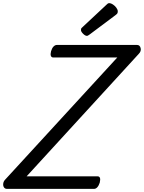

<svg xmlns="http://www.w3.org/2000/svg" viewBox="-80 -1206 919 1226"><path d="M-36 0Q-48 0 -54.5 -9.5Q-61 -19 -59.5 -33Q-58 -47 -48 -58L669 -839H260Q249 -839 245 -849Q241 -859 246 -879Q252 -899 262 -909Q272 -919 283 -919H795Q813 -919 818 -899Q823 -879 806 -862L90 -80H543Q554 -80 558 -70.5Q562 -61 557 -40Q551 -21 541.5 -10.5Q532 0 521 0ZM475 -977Q464 -977 450.5 -990.5Q437 -1004 437 -1014Q437 -1019 438 -1022.5Q439 -1026 446 -1032L599 -1175Q604 -1180 608 -1183Q612 -1186 618 -1186Q628 -1186 641 -1177.5Q654 -1169 663 -1156.5Q672 -1144 672 -1134Q672 -1127 670 -1122Q668 -1117 657 -1109L494 -987Q488 -983 483.5 -980Q479 -977 475 -977Z"/></svg>

Font: Playwrite DE LA
Style: Regular
Weight: 400
Designer: Veronika Burian, José Scaglione
Foundry: TypeTogether
Version: Version 1.002